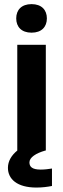

<svg xmlns="http://www.w3.org/2000/svg" viewBox="-20 -712 298 908"><path d="M129.2 -557.5C176.7 -557.5 201.7 -585 201.7 -625C201.7 -665 176.7 -692.5 129.2 -692.5C81.7 -692.5 56.7 -665 56.7 -625C56.7 -585 81.7 -557.5 129.2 -557.5ZM152.5 175C179.2 175 205 171.7 225.8 167.5V85C210.8 87.5 190 90 172.5 90C130.8 90 119.2 75.8 119.2 55.8C119.2 32.5 150 12.5 194.2 0H196.7V-500H61.7V0C34.2 22.5 17.5 50 17.5 81.7C17.5 134.2 60 175 152.5 175Z"/></svg>

Font: Familjen Grotesk GF
Style: Bold
Weight: 700
Designer: Anders Wikstroem, Jonas Baeckman, Matilda Gysing, Kristian Moeller
Foundry: Familjen STHLM AB
Version: Version 2.000; Beta; Release 4; Build 6